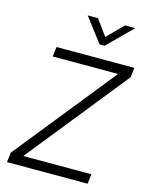

<svg xmlns="http://www.w3.org/2000/svg" viewBox="-134 -1001 839 1084"><g transform="rotate(15 286.0 -459.0)"><path d="M348 -777 241 -918H301L368 -826L459 -918H519L377 -777ZM95 -57H493L486 0H15L22 -57L492 -643H110L117 -700H572L565 -643Z"/></g></svg>

Font: Haskoy Light
Style: Italic
Weight: 300
Designer: Ertekin Erdin
Foundry: Ertekin Erdin
Version: Version 2.000; ttfautohint (v1.8.4.7-5d5b)